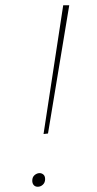

<svg xmlns="http://www.w3.org/2000/svg" viewBox="-20 -712 369 732"><path d="M146 -201 221 -692H244L163 -203ZM124 0Q114 0 108.5 -6.5Q103 -13 103 -23Q103 -37 112 -44.5Q121 -52 131 -52Q139 -52 145.5 -46.5Q152 -41 152 -29Q152 -16 143.5 -8Q135 0 124 0Z"/></svg>

Font: Bitter Thin
Style: Italic
Weight: 100
Italic angle: -9°
Designer: Sol Matas, and Bitter project Authors
Foundry: Sol Matas
Version: Version 2.002